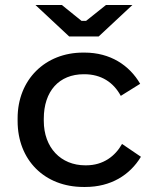

<svg xmlns="http://www.w3.org/2000/svg" viewBox="-20 -736 609 763"><path d="M255 -591H372L506 -716H401L322 -653H304L226 -716H121ZM312 7H319C420 7 496 -40 540 -113L465 -164C438 -116 391 -79 322 -79H319C222 -79 154 -149 154 -256V-264C154 -374 215 -441 313 -441H315C382 -441 431 -409 460 -355L537 -403C494 -477 418 -527 316 -527H310C160 -527 50 -420 50 -266V-255C50 -100 157 7 312 7Z"/></svg>

Font: Fixel Display Medium
Style: Regular
Weight: 500
Designer: AlfaBravo + MacPaw
Foundry: Kyrylo Tkachov, Marchela Mozhyna, Serhii Makarenko, Maria Weinstein, Zakhar Kryvoshyya
Version: Version 1.211